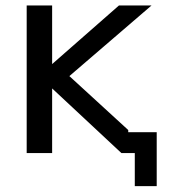

<svg xmlns="http://www.w3.org/2000/svg" viewBox="-20 -544 607 685"><path d="M437.5 -72.3H539.1V120.1H460.9V2H444.3H413.1L166 -228.5V2H75.2V-524.4H166V-315.4L404.3 -524.4H520.5L227.5 -272.5L437.5 -80.1Z"/></svg>

Font: Nasu
Style: Regular
Weight: 400
Designer: Ryoko NISHIZUKA (kana &amp; ideographs); Paul D. Hunt (Latin, Greek &amp; Cyrillic); Wenlong ZHANG (bopomofo); Sandoll C
Version: Version 2014.1215